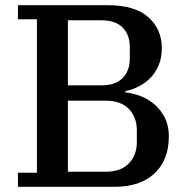

<svg xmlns="http://www.w3.org/2000/svg" viewBox="-20 -718 725 738"><path d="M49 -54H122V-644H49V-698H395Q498 -698 550 -652Q602 -606 602 -533Q602 -496 590 -467.5Q578 -439 558.5 -419Q539 -399 514 -386Q489 -373 462 -368V-363Q490 -360 519.5 -349Q549 -338 573.5 -317Q598 -296 613.5 -265.5Q629 -235 629 -194Q629 -103 574 -51.5Q519 0 421 0H49ZM241 -58H387Q444 -58 475 -89.5Q506 -121 506 -172V-217Q506 -268 475 -299.5Q444 -331 387 -331H241ZM241 -390H370Q424 -390 451.5 -418Q479 -446 479 -493V-537Q479 -584 451.5 -612Q424 -640 370 -640H241Z"/></svg>

Font: IBM Plex Serif Medium
Style: Regular
Weight: 500
Designer: Mike Abbink, Paul van der Laan, Pieter van Rosmalen
Foundry: Bold Monday
Version: Version 2.5